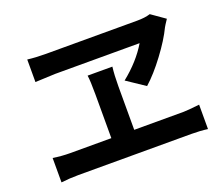

<svg xmlns="http://www.w3.org/2000/svg" viewBox="-114 -872 1205 1032"><g transform="rotate(-20 488.5 -356.0)"><path d="M907.2 -645.5Q885.7 -613.3 881.8 -605.5Q852.5 -543.9 794.9 -466.8Q737.3 -389.6 683.6 -341.8L580.1 -411.1Q672.9 -485.4 724.6 -572.3H241.2L127 -567.4V-696.3Q174.8 -690.4 232.4 -690.4H753.9Q798.8 -690.4 829.1 -700.2ZM74.2 -12.7V-152.3Q124 -144.5 171.9 -144.5H407.2V-394.5Q407.2 -471.7 402.3 -503.9H543.9Q538.1 -457 538.1 -393.6V-144.5H820.3Q841.8 -144.5 912.1 -152.3V-12.7Q869.1 -18.6 820.3 -18.6H171.9Q124 -18.6 74.2 -12.7Z"/></g></svg>

Font: Min Sans Bold
Style: Regular
Weight: 700
Designer: Jinseong-Kim, NotoSansCJK, Nunito
Foundry: Jinseong-Kim
Version: Version 1.400;Glyphs 3.1.2 (3151)